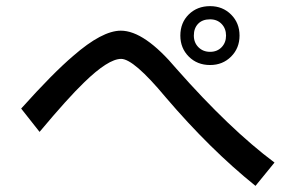

<svg xmlns="http://www.w3.org/2000/svg" viewBox="-20 -603 960 626"><path d="M665 -391Q623 -391 595.5 -418.5Q568 -446 568 -487Q568 -529 595.5 -556Q623 -583 665 -583Q706 -583 733.5 -555.5Q761 -528 761 -487Q761 -446 733.5 -418.5Q706 -391 665 -391ZM717 -487Q717 -510 702.5 -525Q688 -540 665 -540Q640 -540 626 -525.5Q612 -511 612 -487Q612 -464 627 -449Q642 -434 665 -434Q688 -434 702.5 -449Q717 -464 717 -487ZM813 3Q665 -116 520 -286Q416 -411 375 -411Q333 -411 254 -334Q201 -283 109 -173L49 -249Q153 -365 219 -421Q313 -503 374 -503Q451 -503 556 -378Q729 -182 875 -73Z"/></svg>

Font: LINE Seed Sans KR Regular
Style: Regular
Weight: 400
Designer: LINE VX Design & Sandoll Inc & Dalton Maag Ltd
Foundry: Sandoll Inc.
Version: Version 1.000